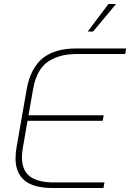

<svg xmlns="http://www.w3.org/2000/svg" viewBox="-20 -943 653 963"><path d="M58 -148Q58 -179 63 -204L114 -496Q133 -601 193.5 -650.5Q254 -700 363 -700H613L608 -672H363Q275 -672 219 -632.5Q163 -593 146 -496L123 -365H500L495 -337H118L95 -204Q90 -174 90 -154Q90 -90 129 -59Q168 -28 250 -28H504L499 0H245Q149 0 103.5 -37.5Q58 -75 58 -148ZM524 -923H562L447 -785H420Z"/></svg>

Font: KoHo ExtraLight
Style: Italic
Weight: 275
Italic angle: -10°
Version: Version 1.000; ttfautohint (v1.6)